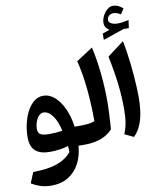

<svg xmlns="http://www.w3.org/2000/svg" viewBox="-134 -1189 1332 1579"><g transform="rotate(-10 532.0 -399.5)"><path d="M203.5 -319.6Q245.6 -319.6 279.9 -272.3Q314.3 -225 331.1 -145Q305.2 -140.8 275.5 -138.6Q245.7 -136.5 218.9 -136.5Q173.2 -136.5 150.4 -148.4Q127.6 -160.3 127.6 -195.5Q127.6 -225.9 137.7 -254.4Q147.7 -282.9 164.9 -301.3Q182.1 -319.6 203.5 -319.6ZM224.7 -455.6Q182.7 -455.6 148.7 -428.3Q114.8 -400.9 90.6 -355.4Q66.3 -310 53.5 -254Q40.6 -197.9 40.6 -140.6Q40.6 -63 81.1 -27.1Q121.7 8.9 201.7 8.9Q244.7 8.9 283.5 3.1Q322.4 -2.6 355 -12.8Q356.6 1 357.4 12.9Q358.3 24.9 358.5 38.3Q310.9 94.6 234.6 120.7Q158.4 146.8 37 147.8L0 236.7Q32 254.9 58.9 265.3Q85.9 275.7 111.7 279.9Q137.5 284.2 165.1 284.2Q247.9 284.2 307.1 248Q366.4 211.8 400.4 147.7Q434.4 83.5 441.1 0H491.8V-160.1H436.7Q425.1 -244.9 394.7 -311.8Q364.2 -378.7 320.4 -417.2Q276.7 -455.6 224.7 -455.6Z M689.5 -776.6 551.2 -686.2Q565 -633.2 575.3 -572.2Q585.5 -511.3 591.9 -445.4Q598.3 -379.6 601.5 -311.6Q604.7 -243.5 604.7 -176.3Q581.9 -167.5 552.1 -163.8Q522.3 -160.1 491.7 -160.1Q482 -160.1 477.1 -152.1Q472.2 -144.2 472.2 -123.7V-36.4Q472.2 -15.9 477.1 -8Q482 0 491.7 0Q546.4 0 590.3 -10.3Q634.3 -20.7 668.5 -40.1Q702.6 -59.5 727.1 -87Q729.4 -115.9 731.3 -148.5Q733.3 -181 734.8 -213.5Q736.3 -245.9 737.1 -273.9Q738 -301.9 738 -321.4Q738 -376.1 735 -434.4Q732 -492.7 725.9 -551.6Q719.9 -610.5 710.9 -667.5Q701.9 -724.5 689.5 -776.6Z M949.7 -783.7 811 -679.2Q825.4 -609.5 835.4 -548.7Q845.3 -488 851.3 -433.9Q857.4 -379.8 860 -330.8Q862.7 -281.7 862.7 -235.5Q862.7 -164.8 854.3 -117.6Q845.8 -70.4 828.3 -28.1L902.8 7.7Q953.5 -41.8 975.7 -119.9Q997.9 -198 997.9 -306.1Q997.9 -344.6 995.8 -390.2Q993.7 -435.7 989.8 -485.4Q985.9 -535.1 980.1 -586.4Q974.2 -637.8 966.7 -687.8Q959.2 -737.8 949.7 -783.7ZM859.4 -976.2Q859.4 -996.8 874.9 -1010.4Q890.4 -1024 912.8 -1024Q927.1 -1024 941.1 -1019.2Q955.2 -1014.4 972.6 -1003.1L1001.7 -1048.7Q977.1 -1068.8 958.9 -1076.6Q940.8 -1084.4 918.6 -1084.4Q898.3 -1084.4 880.1 -1072.3Q862 -1060.2 848 -1041Q833.9 -1021.8 826 -1000.4Q818.1 -978.9 818.1 -959.7Q818.1 -938.2 828.5 -921.8Q838.9 -905.3 858 -895.2L797.3 -874.2V-821.2L972.7 -881.4L1016.5 -880.9L1025.6 -946.8Q1000.9 -941.4 976.4 -937.9Q951.8 -934.4 933 -934.4Q903.5 -934.4 881.4 -945.1Q859.4 -955.8 859.4 -976.2Z"/></g></svg>

Font: Pinar-VF
Style: Regular
Weight: 300
Designer: Amin Abedi
Version: Version 3.0